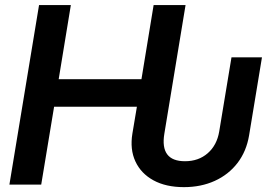

<svg xmlns="http://www.w3.org/2000/svg" viewBox="-20 -748 1093 778"><path d="M725.1 10.3Q652.3 10.3 601.8 -17.3Q551.3 -44.9 528.6 -94Q505.9 -143.1 516.6 -207.5L534.7 -315.4H199.2L147 0H18.1L138.2 -727.5H267.1L217.8 -427.2H553.2L602.5 -727.5H731.9L646 -206.5Q627.4 -94.7 729.5 -94.7Q784.7 -94.7 821.8 -127.2Q858.9 -159.7 868.2 -214.8L918 -515.6H1041.5L989.3 -199.2Q978.5 -134.8 942.4 -87.6Q906.2 -40.5 850.3 -15.1Q794.4 10.3 725.1 10.3Z"/></svg>

Font: Inter Display SemiBold
Style: Italic
Weight: 600
Italic angle: -9.39999°
Designer: Rasmus Andersson
Foundry: rsms
Version: Version 4.000;git-a52131595